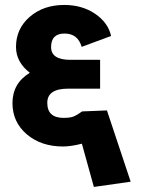

<svg xmlns="http://www.w3.org/2000/svg" viewBox="-20 -739 562 767"><path d="M261.2 -500H379.9V-384.8H252Q168.9 -384.8 168.9 -328.1Q168.9 -268.1 233.9 -268.1Q259.8 -268.1 273.4 -273.4Q287.1 -278.8 308.1 -293.9L407.2 -297.9L502 -13.2L355 7.8L307.1 -165Q263.2 -153.8 231.9 -153.8Q144 -153.8 86.9 -202.6Q29.8 -251.5 29.8 -327.1Q29.8 -406.2 99.1 -448.2Q43.9 -491.2 43.9 -551.8Q43.9 -624 98.6 -671.6Q153.3 -719.2 236.8 -719.2Q308.1 -719.2 360.1 -683.8Q412.1 -648.4 423.8 -595.2L306.2 -551.8Q291 -605 237.8 -605Q184.1 -605 184.1 -550.8Q184.1 -500 261.2 -500Z"/></svg>

Font: LT Superior
Style: Bold
Weight: 400
Designer: Daniel Lyons
Foundry: LyonsType
Version: Version 1.000